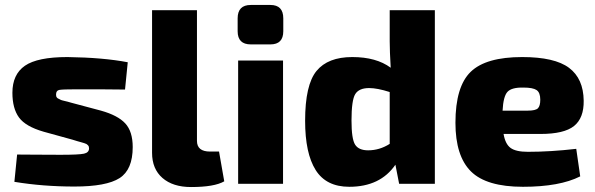

<svg xmlns="http://www.w3.org/2000/svg" viewBox="-20 -741 2400 774"><path d="M272 -178 156 -210Q83 -231 56.5 -267.5Q30 -304 30 -367Q30 -441 80.5 -476Q131 -511 252 -511Q396 -509 495 -490L484 -380Q418 -381 290 -381Q232 -381 219 -378.5Q206 -376 206 -360Q206 -357 206.5 -354Q207 -351 208.5 -349Q210 -347 211.5 -345.5Q213 -344 216 -343L222 -340Q225 -338 230.5 -336.5Q236 -335 240.5 -334Q245 -333 253 -331Q261 -329 267 -327L387 -295Q455 -276 485 -243.5Q515 -211 515 -148Q515 -57 462 -23Q409 11 280 11Q153 11 38 -8L49 -118Q59 -118 122 -117.5Q185 -117 224 -117Q298 -117 318.5 -121.5Q339 -126 339 -143Q339 -147 338 -150Q337 -153 334 -156Q331 -159 328.5 -160.5Q326 -162 319.5 -164Q313 -166 307.5 -167.5Q302 -169 291.5 -172Q281 -175 272 -178Z M774 -700V-173Q774 -130 827 -130H863L884 -10Q844 13 750 13Q677 13 635 -23.5Q593 -60 593 -125V-700Z M991 -721H1070Q1122 -721 1122 -667V-615Q1122 -562 1070 -562H991Q938 -562 938 -615V-667Q938 -721 991 -721ZM1121 0H940V-497H1121Z M1733 -700V0H1589L1574 -77Q1513 12 1388 12Q1295 12 1252.5 -55.5Q1210 -123 1210 -254Q1210 -399 1256 -455Q1302 -511 1400 -511Q1497 -511 1555 -468Q1551 -536 1551 -574V-700ZM1551 -161V-370Q1501 -386 1468 -386Q1427 -386 1412 -361.5Q1397 -337 1397 -255Q1397 -181 1411.5 -158Q1426 -135 1464 -135Q1510 -135 1551 -161Z M2159 -201H2010Q2017 -160 2038.5 -144.5Q2060 -129 2108 -129Q2199 -129 2303 -141L2319 -30Q2236 12 2088 12Q1941 12 1878.5 -50Q1816 -112 1816 -246Q1816 -392 1877.5 -451.5Q1939 -511 2085 -511Q2216 -511 2274 -467.5Q2332 -424 2333 -335Q2334 -265 2294 -233Q2254 -201 2159 -201ZM2006 -295H2108Q2139 -295 2148.5 -304.5Q2158 -314 2158 -339Q2158 -368 2143 -378Q2128 -388 2090 -388Q2043 -389 2026 -371Q2009 -353 2006 -295Z"/></svg>

Font: Ezarion Extra Bold
Style: Regular
Weight: 800
Designer: Natanael Gama
Version: Version 1.001;PS 001.001;hotconv 1.0.70;makeotf.lib2.5.58329